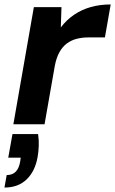

<svg xmlns="http://www.w3.org/2000/svg" viewBox="-37 -558 517 862"><path d="M23 0 115 -526H239L236 -435Q262 -469 296 -492Q330 -515 371 -526.5Q412 -538 460 -538L434 -390H359Q333 -390 308.5 -384Q284 -378 264 -363.5Q244 -349 230 -324Q216 -299 209 -262L163 0ZM-17 284 -7 228Q19 228 34 212.5Q49 197 54 165L56 150H0L19 44H134Q138 71 137 97Q136 123 132 146Q121 210 83 247Q45 284 -17 284Z"/></svg>

Font: DM Sans 9pt ExtraBold
Style: Italic
Weight: 800
Italic angle: -10°
Version: Version 4.004;gftools[0.9.30]